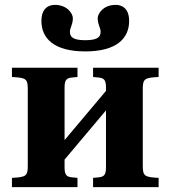

<svg xmlns="http://www.w3.org/2000/svg" viewBox="-20 -768 700 788"><path d="M150 -682C150 -610 202 -557 330 -557C458 -557 510 -610 510 -682C510 -738 476 -748 455 -748C402 -748 381 -710 381 -694C381 -666 393 -654 393 -638C393 -617 382 -603 330 -603C278 -603 267 -617 267 -638C267 -654 279 -666 279 -694C279 -710 258 -748 205 -748C184 -748 150 -738 150 -682ZM29 0H298V-38L277 -40C256 -42 245 -47 245 -80V-113L415 -315V-80C415 -47 404 -42 383 -40L362 -38V0H631V-38C574 -41 566 -45 566 -87V-403C566 -445 574 -449 631 -452V-490H362V-452L383 -450C404 -448 415 -443 415 -410V-395L245 -193V-410C245 -443 256 -448 277 -450L298 -452V-490H29V-452C86 -449 94 -445 94 -403V-87C94 -45 86 -41 29 -38Z"/></svg>

Font: Heuristica
Style: Bold
Weight: 700
Version: Version 1.0.1